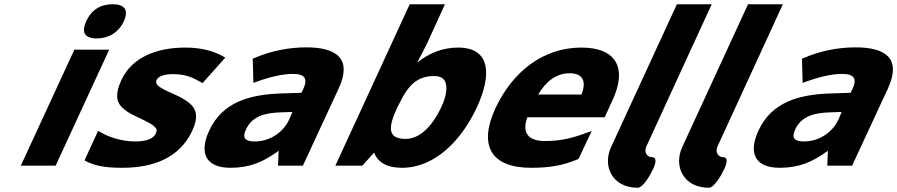

<svg xmlns="http://www.w3.org/2000/svg" viewBox="-20 -780 4224 904"><path d="M510 -760C453 -760 410 -733 386 -680C362 -627 379 -599 436 -599C490 -599 539 -627 563 -680C587 -733 567 -760 510 -760ZM494 -546H330L78 0H242Z M934 -389 1041 -509 1035 -512C986 -541 925 -556 853 -556C725 -556 603 -515 551 -402C523 -340 526 -304 553 -276C568 -261 590 -245 627 -229C652 -217 673 -207 688 -198C703 -190 710 -181 715 -175C719 -170 718 -162 714 -152C702 -128 674 -114 616 -114C550 -114 486 -137 451 -159L442 -164L378 -25L381 -23C425 0 471 10 555 10C702 10 825 -36 885 -164C913 -224 907 -260 880 -287C865 -302 841 -318 803 -335C760 -353 735 -367 725 -376C715 -385 713 -393 717 -403C725 -419 748 -431 795 -431C857 -431 891 -413 928 -392Z M1178 -507 1170 -504 1173 -390 1182 -393C1255 -420 1315 -432 1359 -432C1416 -432 1431 -409 1407 -359L1399 -343L1304 -340C1154 -335 1027 -299 965 -165C915 -57 951 10 1065 10C1111 10 1150 3 1185 -10C1218 -22 1252 -41 1292 -70L1289 0H1406L1574 -362C1638 -499 1571 -557 1423 -557C1340 -557 1258 -541 1178 -507ZM1138 -170C1166 -232 1226 -249 1303 -251L1357 -253L1341 -216C1311 -153 1247 -114 1180 -114C1132 -114 1120 -132 1138 -170Z M2137 -556C2068 -556 2004 -533 1944 -485C1965 -524 1981 -556 1991 -576L2075 -760H1909L1559 0H1686L1740 -60H1742C1760 -14 1804 10 1872 10C2029 10 2153 -120 2225 -274C2295 -425 2292 -556 2137 -556ZM1851 -275 1859 -290C1900 -376 1942 -422 2024 -422C2054 -422 2073 -411 2079 -387C2085 -363 2082 -327 2058 -276C2020 -194 1961 -126 1890 -126C1803 -126 1807 -181 1851 -275Z M2514 -335C2549 -395 2598 -435 2662 -435C2725 -435 2742 -397 2718 -335ZM2704 -32 2766 -163 2751 -158C2682 -132 2625 -116 2546 -116C2464 -116 2437 -157 2463 -228H2827L2863 -306C2935 -460 2882 -556 2717 -556C2536 -556 2392 -441 2312 -269C2232 -94 2292 10 2481 10C2570 10 2630 -1 2700 -30Z M2983 104C3006 104 3039 50 3055 16C3067 -9 3075 -40 3049 -40C3030 -40 3010 -60 3023 -90L3331 -760H3167L2857 -87C2816 2 2862 104 2983 104Z M3318 104C3341 104 3374 50 3390 16C3402 -9 3410 -40 3384 -40C3365 -40 3345 -60 3358 -90L3666 -760H3502L3192 -87C3151 2 3197 104 3318 104Z M3764 -507 3756 -504 3759 -390 3768 -393C3841 -420 3901 -432 3945 -432C4002 -432 4017 -409 3993 -359L3985 -343L3890 -340C3740 -335 3613 -299 3551 -165C3501 -57 3537 10 3651 10C3697 10 3736 3 3771 -10C3804 -22 3838 -41 3878 -70L3875 0H3992L4160 -362C4224 -499 4157 -557 4009 -557C3926 -557 3844 -541 3764 -507ZM3724 -170C3752 -232 3812 -249 3889 -251L3943 -253L3927 -216C3897 -153 3833 -114 3766 -114C3718 -114 3706 -132 3724 -170Z"/></svg>

Font: Passageway
Style: BdSuIt
Weight: 700
Foundry: Ascender Corporation
Version: Version 1.11